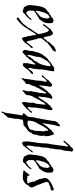

<svg xmlns="http://www.w3.org/2000/svg" viewBox="819 -1564 1068 2747"><g transform="rotate(90 1353.5 -191.0)"><path d="M313 -346C313 -359 311 -401 309 -404C305 -411 289 -421 269 -422C260 -422 260 -418 254 -415C248 -411 240 -410 236 -408C234 -406 235 -402 233 -400C226 -396 214 -385 213 -385C212 -385 210 -386 208 -386C203 -386 194 -371 189 -368C180 -362 167 -362 160 -356C154 -353 146 -338 141 -335C139 -333 133 -333 130 -331C129 -330 128 -325 127 -324C124 -321 119 -323 116 -320C77 -287 61 -200 54 -98C54 -95 50 -90 50 -91C50 -86 53 -85 54 -83C58 -72 55 -51 58 -43C59 -40 67 -34 72 -25C78 -15 79 -3 83 1C88 5 104 5 112 8C118 10 126 18 132 18C135 18 137 14 140 14C143 14 147 16 150 16C162 16 178 -8 192 -21C199 -26 208 -30 214 -36C217 -39 219 -44 222 -47C226 -51 236 -52 236 -55C236 -56 236 -59 236 -60C236 -63 246 -69 247 -72C254 -84 265 -89 266 -105C263 -106 261 -106 259 -106C244 -106 235 -83 229 -76C221 -65 204 -55 196 -50C185 -44 177 -32 165 -32C149 -32 135 -62 134 -65C133 -71 132 -86 132 -102C132 -152 139 -145 160 -160C165 -163 166 -168 170 -171C176 -174 184 -175 189 -178C194 -181 194 -185 200 -189C205 -193 212 -192 218 -196C219 -197 220 -202 222 -204C227 -209 234 -209 240 -211C255 -215 256 -223 269 -240C290 -267 311 -296 313 -346ZM244 -346C244 -342 245 -338 245 -335C245 -320 240 -304 240 -291C239 -273 237 -273 229 -258C225 -252 224 -243 222 -240C207 -220 176 -201 160 -185C155 -181 156 -170 145 -170C135 -170 136 -179 136 -187C136 -208 144 -232 149 -251C150 -257 156 -262 156 -267C156 -271 155 -275 155 -278C155 -287 163 -288 163 -292C163 -293 163 -295 163 -297C164 -295 182 -334 189 -342C194 -349 205 -354 214 -360C216 -361 221 -369 228 -369C237 -369 233 -359 236 -353C237 -352 243 -347 244 -346Z M720 -453C716 -454 712 -454 708 -454C694 -454 683 -450 677 -446C668 -441 646 -430 640 -424C635 -419 635 -414 633 -409C632 -409 626 -407 626 -406C621 -401 616 -394 611 -388C602 -378 582 -360 578 -354C574 -347 576 -336 571 -329C570 -328 565 -327 563 -326C543 -313 550 -310 546 -304C544 -302 540 -302 538 -300C536 -298 537 -292 535 -289C529 -284 525 -281 521 -281C510 -281 502 -333 498 -351C495 -361 496 -372 494 -376C493 -378 489 -381 487 -384C479 -400 475 -414 459 -414C443 -414 427 -398 421 -395C414 -390 408 -388 403 -384C391 -375 384 -358 378 -351C364 -334 327 -294 327 -281C327 -275 335 -271 339 -271C350 -271 352 -292 356 -296C362 -305 371 -308 374 -318C377 -331 378 -324 385 -329C398 -339 390 -354 411 -354C428 -354 434 -338 436 -329C437 -326 439 -327 440 -326C444 -314 447 -299 451 -286C458 -258 469 -222 469 -208C469 -199 457 -188 447 -173C444 -169 446 -166 443 -162C435 -146 422 -135 418 -129C415 -126 417 -122 414 -118C411 -113 403 -109 399 -103C397 -100 398 -95 396 -92C390 -85 381 -80 381 -75C381 -72 382 -68 382 -66C382 -60 363 -47 360 -42C343 -13 309 26 283 46C262 62 232 68 232 93C232 98 237 104 243 104C244 105 245 105 246 105C259 105 265 90 272 90C276 90 274 87 276 86C290 77 302 63 312 54C315 51 327 40 327 39C327 32 335 31 338 28C354 9 374 -21 374 -20C379 -26 382 -41 385 -45C390 -51 400 -49 400 -54C400 -56 399 -58 399 -59C399 -62 405 -71 407 -74C409 -79 414 -83 418 -89C428 -106 442 -130 454 -147C456 -150 471 -173 475 -173C481 -173 483 -146 483 -144C484 -141 487 -140 487 -140C487 -138 485 -135 483 -135C485 -128 485 -121 487 -114C489 -106 493 -99 494 -92C496 -83 494 -70 498 -56C500 -46 507 -34 509 -23C511 -10 508 -5 513 -1C513 -1 513 0 513 0C513 2 513 4 513 5V6C519 18 524 29 534 29C545 29 554 13 557 13C558 13 560 14 562 14C566 14 576 -3 578 -5C581 -7 586 -5 589 -9C593 -13 596 -21 600 -26C617 -49 634 -75 647 -85C654 -90 669 -106 669 -118C669 -121 667 -122 665 -125C637 -123 637 -100 626 -85C624 -83 620 -83 618 -81C614 -77 610 -73 607 -70C605 -67 606 -62 604 -60C596 -49 587 -37 578 -37C571 -37 573 -52 571 -52H568C567 -52 567 -53 567 -54C567 -55 567 -57 567 -59V-60C563 -69 560 -94 560 -96V-97C560 -99 560 -100 560 -102C560 -106 557 -106 556 -107C552 -116 555 -122 553 -132C552 -136 550 -134 549 -136C543 -147 545 -160 542 -173C539 -181 532 -190 531 -198C527 -217 527 -235 527 -236C527 -255 542 -269 549 -278C560 -293 585 -313 585 -322C585 -331 608 -344 611 -348C613 -350 614 -354 618 -354C622 -355 620 -357 622 -358C636 -367 644 -377 655 -384C659 -387 665 -388 669 -392C673 -394 677 -400 681 -402C688 -407 695 -406 698 -409C704 -415 705 -424 709 -431C713 -437 721 -442 721 -449C721 -450 721 -452 720 -453ZM483 -136V-135Z M1036 -128C1034 -130 1031 -131 1029 -131C1016 -131 999 -111 992 -103C975 -83 973 -67 956 -60C954 -64 953 -70 953 -77C953 -102 967 -136 967 -158C967 -163 966 -170 966 -177C966 -184 974 -199 974 -207C974 -212 972 -214 972 -216C972 -299 1000 -374 1000 -423C1000 -431 992 -433 986 -433C978 -433 969 -431 960 -431C941 -431 937 -420 923 -413C911 -405 904 -396 893 -391C888 -388 881 -388 876 -384C870 -379 867 -372 861 -366C855 -360 851 -360 846 -358C846 -358 844 -352 843 -351C837 -346 833 -346 828 -344C824 -341 817 -332 813 -329C802 -320 798 -312 784 -296C782 -292 781 -286 777 -282C773 -277 765 -274 763 -271C759 -265 758 -255 755 -249C755 -247 749 -244 748 -241C745 -236 746 -231 744 -227C743 -225 738 -222 737 -220C731 -205 728 -180 726 -172C722 -157 718 -146 715 -140C708 -122 711 -99 708 -77C705 -60 695 -35 695 -14C695 5 708 9 708 11C708 13 707 15 707 16C707 19 715 20 721 20C744 20 739 10 748 3C758 -5 765 -7 770 -16C771 -19 771 -27 776 -27C778 -27 781 -26 783 -26C792 -26 794 -42 806 -56C814 -64 827 -70 828 -77C828 -80 843 -94 843 -97C843 -99 842 -101 842 -102C842 -103 843 -103 843 -103C851 -114 863 -122 872 -132C882 -144 887 -160 901 -165C903 -160 903 -155 903 -149C903 -129 893 -106 893 -98C893 -96 894 -93 894 -91C894 -74 883 -56 883 -41C883 -27 887 -30 887 -23C887 -11 879 -7 879 -1C879 6 895 17 909 17C923 17 933 3 941 -5C952 -15 954 -17 959 -26C968 -43 985 -61 996 -74C1013 -93 1039 -101 1039 -121C1039 -124 1038 -126 1036 -128ZM923 -380C926 -373 927 -366 927 -358C927 -343 922 -327 919 -314C910 -271 903 -238 879 -202C872 -190 864 -181 857 -169C856 -166 856 -157 854 -154C849 -147 832 -134 825 -125C822 -122 823 -117 821 -114C817 -109 811 -103 806 -99C791 -89 794 -52 766 -48C766 -88 780 -133 792 -176C796 -192 793 -227 803 -245C813 -264 837 -300 846 -318C847 -320 848 -327 850 -329C854 -333 863 -338 868 -344C874 -351 876 -358 879 -362C882 -364 888 -363 890 -366C893 -368 891 -373 895 -373C897 -373 899 -372 900 -372C904 -372 908 -380 917 -380C919 -380 921 -380 923 -380Z M1592 -96C1593 -97 1593 -98 1593 -99C1593 -103 1592 -106 1592 -110C1592 -112 1592 -113 1592 -114C1590 -115 1588 -115 1586 -115C1574 -115 1564 -93 1560 -88C1545 -74 1535 -55 1512 -52C1512 -54 1511 -56 1511 -58C1511 -80 1519 -100 1519 -122C1519 -131 1519 -143 1519 -155C1519 -168 1523 -191 1526 -205C1531 -227 1530 -252 1534 -274C1535 -283 1540 -290 1541 -296C1545 -333 1556 -348 1556 -380C1556 -396 1552 -407 1541 -407C1532 -407 1523 -398 1523 -398C1523 -388 1490 -373 1490 -373C1485 -368 1481 -357 1476 -351C1470 -344 1462 -339 1457 -333C1448 -321 1437 -303 1432 -296C1422 -287 1406 -255 1396 -241C1384 -229 1380 -206 1362 -205C1362 -209 1361 -213 1361 -217C1361 -237 1370 -250 1370 -268C1370 -273 1369 -278 1369 -284C1369 -298 1376 -323 1380 -344C1382 -352 1382 -365 1384 -373C1386 -378 1395 -380 1395 -389C1395 -399 1385 -405 1371 -405C1358 -405 1360 -399 1355 -395C1351 -392 1345 -394 1341 -391C1327 -384 1325 -374 1315 -362C1303 -348 1290 -337 1278 -325C1267 -313 1267 -308 1264 -304C1259 -297 1251 -292 1246 -285C1241 -280 1241 -271 1238 -267C1238 -266 1232 -265 1231 -263C1221 -249 1220 -220 1200 -220H1198C1211 -246 1204 -274 1210 -311C1212 -330 1221 -355 1221 -374C1221 -395 1206 -402 1198 -402C1182 -402 1168 -386 1155 -373C1146 -364 1118 -342 1118 -335C1118 -333 1118 -332 1118 -330C1118 -327 1106 -317 1104 -314C1099 -308 1092 -303 1085 -296C1080 -290 1076 -278 1073 -278C1071 -278 1069 -278 1068 -278H1067C1061 -271 1057 -267 1057 -262C1057 -257 1062 -253 1069 -253C1089 -253 1081 -263 1085 -271C1086 -272 1092 -273 1093 -274C1096 -279 1099 -287 1100 -289C1108 -299 1135 -326 1145 -326C1149 -326 1150 -321 1150 -315C1150 -296 1139 -260 1136 -241C1134 -223 1135 -201 1133 -180C1130 -155 1122 -118 1122 -113C1122 -109 1122 -106 1122 -103C1122 -100 1118 -97 1118 -96C1112 -60 1112 -27 1107 -5C1105 6 1096 18 1096 30C1096 32 1096 34 1097 36C1105 35 1112 26 1118 21C1127 14 1152 -16 1156 -16C1157 -16 1159 -15 1161 -15C1167 -15 1167 -26 1173 -26C1181 -27 1183 -30 1183 -36C1183 -42 1180 -51 1180 -60C1180 -62 1187 -74 1188 -81C1188 -85 1190 -83 1191 -85C1193 -90 1192 -99 1194 -103C1196 -106 1202 -105 1202 -110C1202 -114 1205 -112 1206 -114C1210 -122 1210 -144 1213 -150C1218 -161 1226 -171 1235 -187C1237 -192 1236 -200 1238 -205C1241 -211 1251 -219 1257 -230C1271 -258 1273 -261 1282 -274C1286 -280 1287 -288 1290 -292C1291 -295 1297 -293 1297 -298C1297 -300 1296 -302 1296 -305C1296 -313 1308 -317 1309 -317C1314 -317 1318 -312 1319 -304C1319 -297 1315 -293 1315 -285C1314 -272 1314 -245 1308 -245C1308 -238 1312 -233 1312 -227C1312 -228 1308 -222 1308 -220C1304 -208 1303 -191 1300 -183C1295 -169 1295 -144 1293 -132C1290 -118 1283 -104 1282 -99C1286 -99 1287 -83 1287 -76C1287 -38 1273 -10 1271 21C1273 22 1275 22 1277 22C1288 23 1292 7 1300 -1C1311 -10 1334 -18 1334 -25C1334 -28 1333 -31 1333 -33C1333 -35 1340 -38 1341 -41C1343 -53 1341 -68 1344 -81C1349 -86 1353 -108 1358 -121C1362 -126 1375 -142 1380 -154C1387 -166 1387 -178 1392 -187C1392 -188 1398 -189 1399 -190C1401 -193 1401 -199 1402 -202C1407 -210 1411 -221 1417 -230C1419 -233 1425 -231 1425 -236C1425 -239 1424 -241 1424 -243C1424 -247 1430 -247 1432 -249C1435 -252 1433 -256 1435 -260C1447 -279 1457 -305 1479 -307C1477 -272 1472 -238 1468 -208C1466 -197 1467 -184 1464 -172C1462 -163 1456 -156 1454 -147C1451 -137 1450 -127 1450 -117C1450 -109 1451 -102 1451 -93C1451 -88 1451 -83 1450 -77C1448 -59 1440 -24 1440 0C1440 16 1443 29 1458 29C1464 29 1465 22 1476 14C1482 8 1491 4 1497 -1C1503 -7 1509 -13 1516 -19C1524 -27 1533 -33 1538 -38C1543 -43 1542 -52 1546 -52C1548 -52 1550 -51 1551 -51C1555 -51 1562 -73 1563 -74C1566 -77 1585 -81 1585 -86C1585 -87 1585 -89 1585 -91C1585 -95 1590 -92 1592 -96Z M1929 -319C1929 -351 1919 -388 1911 -405C1908 -410 1910 -416 1907 -420C1901 -423 1895 -428 1893 -428C1880 -428 1870 -411 1863 -405C1859 -402 1851 -400 1849 -398C1846 -396 1844 -391 1841 -388C1831 -372 1820 -364 1812 -354C1798 -337 1785 -323 1776 -311C1762 -293 1754 -269 1746 -269C1745 -269 1744 -269 1743 -271C1756 -337 1760 -394 1776 -457C1780 -472 1789 -492 1789 -504C1789 -511 1783 -515 1776 -515C1776 -515 1761 -507 1761 -508C1758 -505 1754 -497 1750 -493C1743 -486 1734 -484 1732 -482C1730 -480 1728 -469 1725 -464C1720 -456 1714 -450 1714 -449C1711 -441 1712 -424 1710 -409C1708 -396 1705 -384 1703 -369C1700 -353 1699 -331 1696 -322C1691 -310 1691 -290 1688 -282C1685 -272 1687 -264 1685 -252C1683 -243 1679 -231 1677 -227C1672 -210 1674 -194 1670 -176C1667 -163 1661 -151 1659 -140C1657 -125 1658 -110 1656 -96C1653 -82 1652 -60 1648 -52C1646 -48 1637 -45 1634 -41C1631 -38 1632 -33 1630 -30C1621 -18 1601 -8 1601 8C1601 12 1610 15 1615 17C1623 21 1631 16 1631 33C1631 42 1625 55 1623 72C1607 163 1602 237 1593 269C1588 287 1577 302 1577 314C1577 317 1577 320 1579 323C1607 320 1593 302 1604 287C1605 286 1614 284 1615 284C1626 274 1635 259 1641 251C1646 244 1660 235 1663 229C1664 226 1664 210 1666 200C1673 165 1681 128 1681 110C1681 104 1680 99 1680 94C1680 79 1685 75 1688 58C1692 38 1690 22 1696 17C1699 14 1731 10 1732 10C1738 8 1745 8 1750 8C1754 8 1758 8 1761 8C1778 8 1781 -4 1798 -19C1812 -32 1867 -65 1867 -77C1867 -82 1869 -79 1871 -81C1875 -89 1877 -99 1882 -106C1888 -117 1897 -118 1900 -128C1900 -131 1903 -131 1904 -132C1905 -136 1905 -141 1905 -147C1905 -170 1903 -161 1914 -190C1921 -207 1925 -238 1925 -252C1925 -262 1921 -273 1921 -284C1921 -296 1928 -300 1929 -304ZM1860 -274C1860 -265 1856 -253 1856 -241C1854 -206 1856 -161 1845 -132C1844 -130 1837 -119 1837 -112C1837 -109 1838 -107 1838 -105V-103C1837 -100 1829 -82 1823 -77C1820 -75 1816 -76 1812 -74C1804 -68 1803 -66 1790 -63C1784 -62 1772 -50 1750 -50C1737 -50 1719 -52 1706 -56C1706 -102 1718 -144 1736 -180C1738 -185 1744 -189 1747 -194C1750 -200 1751 -207 1754 -212C1757 -218 1762 -222 1765 -227C1768 -233 1769 -239 1772 -245C1794 -285 1814 -318 1841 -347H1843C1844 -347 1852 -341 1852 -333C1852 -329 1851 -325 1851 -321C1851 -317 1852 -314 1852 -311C1853 -308 1859 -287 1860 -274Z M2159 -128C2147 -128 2140 -116 2136 -110C2121 -94 2128 -88 2095 -60C2089 -53 2083 -38 2074 -38C2070 -38 2063 -37 2063 -58C2063 -69 2065 -84 2066 -99C2068 -120 2075 -142 2077 -158C2079 -178 2079 -204 2081 -224C2081 -230 2087 -238 2088 -245C2093 -276 2091 -312 2095 -344C2097 -357 2106 -372 2106 -387C2106 -392 2103 -393 2103 -395C2103 -396 2107 -397 2107 -401C2107 -405 2106 -410 2106 -412C2106 -421 2112 -429 2114 -438C2119 -468 2117 -502 2121 -530C2122 -539 2130 -550 2132 -562C2142 -609 2140 -632 2143 -653C2144 -664 2150 -672 2150 -680C2150 -681 2140 -705 2121 -705C2116 -694 2104 -698 2099 -694C2091 -688 2086 -673 2077 -665C2068 -655 2055 -649 2048 -643C2038 -633 2029 -619 2019 -606C2011 -596 1994 -585 1994 -574C1994 -570 1995 -565 2001 -565C2017 -565 2021 -581 2026 -588C2035 -600 2042 -604 2052 -613C2058 -620 2059 -630 2070 -632C2075 -626 2077 -621 2077 -614C2077 -604 2071 -592 2070 -581C2062 -518 2054 -444 2044 -388C2040 -366 2035 -343 2033 -322C2029 -281 2031 -240 2026 -202C2025 -191 2020 -182 2019 -172C2015 -148 2015 -127 2012 -106C2008 -88 2004 -81 2004 -55C2004 -28 2006 16 2012 21C2012 22 2028 26 2030 26C2036 26 2048 18 2048 17C2051 16 2059 16 2062 14C2066 12 2068 1 2074 -5C2091 -22 2098 -31 2106 -44C2113 -56 2122 -62 2128 -70C2132 -76 2135 -83 2139 -88C2142 -93 2150 -97 2154 -103C2158 -111 2159 -120 2161 -128Z M2451 -346C2451 -359 2449 -401 2447 -404C2443 -411 2427 -421 2407 -422C2398 -422 2398 -418 2392 -415C2386 -411 2378 -410 2374 -408C2372 -406 2373 -402 2371 -400C2364 -396 2352 -385 2351 -385C2350 -385 2348 -386 2346 -386C2341 -386 2332 -371 2327 -368C2318 -362 2305 -362 2298 -356C2292 -353 2284 -338 2279 -335C2277 -333 2271 -333 2268 -331C2267 -330 2266 -325 2265 -324C2262 -321 2257 -323 2254 -320C2215 -287 2199 -200 2192 -98C2192 -95 2188 -90 2188 -91C2188 -86 2191 -85 2192 -83C2196 -72 2193 -51 2196 -43C2197 -40 2205 -34 2210 -25C2216 -15 2217 -3 2221 1C2226 5 2242 5 2250 8C2256 10 2264 18 2270 18C2273 18 2275 14 2278 14C2281 14 2285 16 2288 16C2300 16 2316 -8 2330 -21C2337 -26 2346 -30 2352 -36C2355 -39 2357 -44 2360 -47C2364 -51 2374 -52 2374 -55C2374 -56 2374 -59 2374 -60C2374 -63 2384 -69 2385 -72C2392 -84 2403 -89 2404 -105C2401 -106 2399 -106 2397 -106C2382 -106 2373 -83 2367 -76C2359 -65 2342 -55 2334 -50C2323 -44 2315 -32 2303 -32C2287 -32 2273 -62 2272 -65C2271 -71 2270 -86 2270 -102C2270 -152 2277 -145 2298 -160C2303 -163 2304 -168 2308 -171C2314 -174 2322 -175 2327 -178C2332 -181 2332 -185 2338 -189C2343 -193 2350 -192 2356 -196C2357 -197 2358 -202 2360 -204C2365 -209 2372 -209 2378 -211C2393 -215 2394 -223 2407 -240C2428 -267 2449 -296 2451 -346ZM2382 -346C2382 -342 2383 -338 2383 -335C2383 -320 2378 -304 2378 -291C2377 -273 2375 -273 2367 -258C2363 -252 2362 -243 2360 -240C2345 -220 2314 -201 2298 -185C2293 -181 2294 -170 2283 -170C2273 -170 2274 -179 2274 -187C2274 -208 2282 -232 2287 -251C2288 -257 2294 -262 2294 -267C2294 -271 2293 -275 2293 -278C2293 -287 2301 -288 2301 -292C2301 -293 2301 -295 2301 -297C2302 -295 2320 -334 2327 -342C2332 -349 2343 -354 2352 -360C2354 -361 2359 -369 2366 -369C2375 -369 2371 -359 2374 -353C2375 -352 2381 -347 2382 -346Z M2699 -388C2704 -395 2707 -401 2707 -408C2707 -418 2700 -426 2693 -426C2689 -426 2686 -422 2682 -422C2679 -422 2675 -423 2672 -423C2668 -423 2667 -417 2663 -415C2650 -408 2636 -408 2627 -403C2624 -402 2621 -395 2617 -395C2616 -395 2614 -396 2612 -396C2605 -396 2605 -386 2601 -384C2596 -381 2591 -383 2586 -380C2568 -369 2548 -349 2536 -334C2530 -327 2528 -315 2528 -300C2528 -293 2528 -286 2529 -277C2529 -273 2532 -274 2532 -273C2542 -246 2539 -224 2543 -212C2544 -211 2550 -209 2550 -208C2557 -200 2557 -182 2562 -173C2565 -167 2572 -167 2572 -162C2572 -157 2575 -160 2576 -158C2579 -154 2579 -146 2579 -138C2579 -132 2579 -126 2579 -124C2579 -120 2582 -122 2583 -120C2587 -108 2586 -95 2590 -82C2593 -74 2602 -74 2602 -64C2602 -60 2600 -56 2600 -51C2600 -50 2600 -48 2601 -47C2596 -48 2590 -48 2586 -48C2567 -48 2553 -41 2541 -41C2527 -41 2531 -51 2519 -51C2512 -51 2510 -46 2504 -46C2487 -46 2503 -78 2488 -78C2478 -78 2474 -67 2470 -62C2457 -48 2449 -37 2437 -21C2430 -11 2420 -7 2420 1C2420 5 2425 11 2433 11C2438 12 2442 12 2444 12C2451 12 2455 11 2462 11C2462 17 2480 17 2498 17C2520 17 2544 16 2550 15C2555 13 2574 0 2579 -1C2591 -4 2624 -34 2627 -48C2627 -49 2626 -51 2626 -53C2626 -57 2632 -55 2633 -59C2645 -73 2662 -90 2663 -108C2663 -120 2646 -158 2637 -173C2631 -186 2620 -208 2619 -223C2619 -223 2604 -259 2601 -262C2600 -262 2600 -262 2600 -263C2600 -265 2601 -267 2601 -268V-269C2593 -290 2583 -308 2583 -324C2583 -334 2587 -344 2597 -354C2603 -358 2615 -356 2627 -361C2633 -364 2638 -373 2643 -373C2644 -373 2646 -373 2647 -373C2651 -373 2651 -376 2652 -376C2668 -383 2690 -376 2699 -388Z"/></g></svg>

Font: Jim Nightshade
Style: Regular
Weight: 400
Designer: Astigmatic (AOETI)
Foundry: Astigmatic (AOETI)
Version: Version 1.000